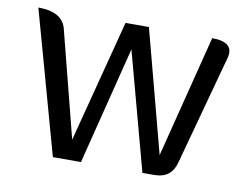

<svg xmlns="http://www.w3.org/2000/svg" viewBox="-64 -632 930 720"><g transform="rotate(10 401.0 -271.5)"><path d="M178 0 27 -543Q120 -543 135 -480L238 -77L359 -543H448L571 -77L689 -543Q775 -543 759 -481L645 -62Q629 0 564 0H519L398 -449L285 0Z"/></g></svg>

Font: Swei Toothpaste CJK TC
Style: Regular
Weight: 400
Version: Version 1.0